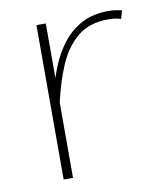

<svg xmlns="http://www.w3.org/2000/svg" viewBox="-63 -540 502 592"><g transform="rotate(-10 188.5 -244.0)"><path d="M89.4 -483.4V0H118.7V-264.2V-483.4ZM349.6 -456.5 357.4 -482.4Q348.1 -484.9 337.4 -486.3Q326.7 -487.8 315.4 -487.8Q267.6 -487.8 232.4 -469.5Q197.3 -451.2 172.4 -419.4Q147.5 -387.7 130.9 -346.4Q114.3 -305.2 103.5 -258.8L119.1 -237.3Q132.8 -298.3 154.5 -349.4Q176.3 -400.4 213.4 -431.4Q250.5 -462.4 309.6 -462.4Q336.9 -462.4 349.6 -456.5Z"/></g></svg>

Font: Estedad-FD VF
Style: Regular
Weight: 100
Designer: Amin Abedi
Version: Version 7.3